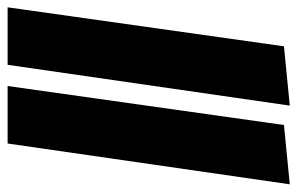

<svg xmlns="http://www.w3.org/2000/svg" viewBox="-172 -638 800 517"><g transform="rotate(90 228.5 -380.0)"><path d="M254.9 -759.8 145 0H-9.8L95.2 -744.1ZM466.8 -759.8 356.9 0H202.1L307.1 -744.1Z"/></g></svg>

Font: Fira Sans Compressed Heavy
Style: Italic
Weight: 900
Width: 3
Italic angle: -8°
Designer: Carrois Corporate & Edenspiekermann AG
Foundry: Carrois Corporate GbR & Edenspiekermann AG
Version: Version 4.203;PS 004.203;hotconv 1.0.88;makeotf.lib2.5.64775